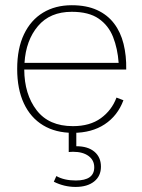

<svg xmlns="http://www.w3.org/2000/svg" viewBox="-20 -508 549 742"><path d="M370.1 136.2Q370.1 99.6 345 78.4Q319.8 57.1 274.9 57.1V-0.5H245.6V79.6Q250 79.1 254.4 78.9Q258.8 78.6 262.7 78.6Q299.8 78.6 322 94.7Q344.2 110.8 344.2 138.7Q344.2 189.5 272.9 189.5Q228 189.5 197.8 172.4L188 194.3Q228 214.4 272 214.4Q317.4 214.4 343.8 193.4Q370.1 172.4 370.1 136.2ZM73.7 -239.3H467.8Q468.8 -293 457.5 -338.4Q446.3 -383.8 420.9 -417.2Q395.5 -450.7 355 -469.2Q314.5 -487.8 257.3 -487.8Q193.8 -487.8 146.5 -459.2Q99.1 -430.7 72.8 -375.7Q46.4 -320.8 46.4 -241.7Q46.4 -163.6 72.3 -108.4Q98.1 -53.2 146.5 -23.9Q194.8 5.4 262.2 5.4Q334.5 5.4 384.5 -27.6Q434.6 -60.5 457 -120.6L430.2 -130.9Q412.1 -82 369.9 -51.3Q327.6 -20.5 261.7 -20.5Q168.9 -20.5 121.6 -82Q74.2 -143.6 73.7 -239.3ZM74.7 -265.1Q80.1 -352.1 126.7 -407.2Q173.3 -462.4 257.3 -462.4Q323.2 -462.4 361.3 -436Q399.4 -409.7 417 -365Q434.6 -320.3 438.5 -265.1Z"/></svg>

Font: Estedad-FD-VF Thin
Style: Regular
Weight: 100
Designer: Amin Abedi
Version: Version 5.0